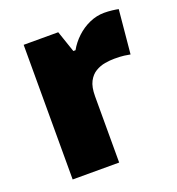

<svg xmlns="http://www.w3.org/2000/svg" viewBox="-108 -652 685 741"><g transform="rotate(-20 234.5 -281.5)"><path d="M400 -563Q416 -563 433 -561Q450 -559 458 -557L441 -377Q431 -379 416.5 -381Q402 -383 376 -383Q358 -383 337.5 -379.5Q317 -376 298.5 -365Q280 -354 268.5 -332Q257 -310 257 -272V0H66V-553H208L238 -465H247Q262 -492 286 -514.5Q310 -537 339.5 -550Q369 -563 400 -563Z"/></g></svg>

Font: Noto Sans Khmer Black
Style: Regular
Weight: 900
Version: Version 2.003